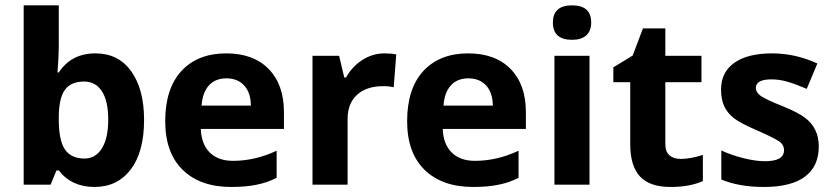

<svg xmlns="http://www.w3.org/2000/svg" viewBox="-20 -704 3176 732"><path d="M204.1 -427.7Q252 -500.5 343.8 -500.5Q431.2 -500.5 480 -432.6Q529.3 -364.3 529.3 -246.6Q529.3 -125 478.5 -58.1Q427.7 8.8 340.3 8.8Q252.9 8.8 204.1 -54.2H195.3L172.9 0H70.3V-683.6H204.1V-524.9Q204.1 -491.2 199.2 -427.7ZM300.8 -393.1Q251 -393.1 228 -362.3Q205.1 -331.5 204.1 -261.7V-247.6Q204.1 -168.9 227.5 -134.3Q251 -99.6 302.2 -99.6Q344.2 -99.6 368.4 -138.2Q392.6 -176.8 392.6 -248Q392.6 -319.3 368.4 -356.2Q344.2 -393.1 300.8 -393.1Z M959.5 0Q918.9 8.8 861.8 8.8Q743.2 8.8 676.3 -56.6Q609.9 -121.6 609.9 -242.2Q609.9 -365.7 671.4 -433.1Q733.9 -500.5 842.3 -500.5Q946.3 -500.5 1004.4 -440.9Q1062.5 -381.3 1062.5 -277.3V-212.4H745.6Q747.6 -154.8 779.5 -122.8Q811.5 -90.8 868.2 -90.8Q952.6 -90.8 1034.7 -129.4V-25.9Q998.5 -7.8 959.5 0ZM936.5 -301.3Q936 -350.6 911.1 -377.9Q886.2 -405.3 843.3 -405.3Q800.8 -405.3 776.4 -378.2Q752 -351.1 748.5 -301.3Z M1299.3 -408.7Q1322.8 -450.7 1361.8 -475.6Q1400.9 -500.5 1445.8 -500.5Q1471.2 -500.5 1490.7 -496.6L1481 -371.1Q1464.4 -375.5 1441.4 -375.5Q1377 -375.5 1341.1 -342.5Q1305.2 -309.6 1305.2 -250V0H1171.4V-491.2H1272.9L1292.5 -408.7Z M1881.8 0Q1841.3 8.8 1784.2 8.8Q1665.5 8.8 1598.6 -56.6Q1532.2 -121.6 1532.2 -242.2Q1532.2 -365.7 1593.8 -433.1Q1656.2 -500.5 1764.6 -500.5Q1868.7 -500.5 1926.8 -440.9Q1984.9 -381.3 1984.9 -277.3V-212.4H1668Q1669.9 -154.8 1701.9 -122.8Q1733.9 -90.8 1790.5 -90.8Q1875 -90.8 1957 -129.4V-25.9Q1920.9 -7.8 1881.8 0ZM1858.9 -301.3Q1858.4 -350.6 1833.5 -377.9Q1808.6 -405.3 1765.6 -405.3Q1723.1 -405.3 1698.7 -378.2Q1674.3 -351.1 1670.9 -301.3Z M2161.1 -552.2Q2087.9 -552.2 2087.9 -618.2Q2087.9 -683.6 2161.1 -683.6Q2233.9 -683.6 2233.9 -618.2Q2233.9 -586.4 2215.3 -569.3Q2196.8 -552.2 2161.1 -552.2ZM2227.5 -491.2V0H2093.8V-491.2Z M2516.6 -153.8Q2516.6 -126 2532.2 -112.1Q2547.9 -98.1 2575.2 -98.1Q2611.3 -98.1 2659.7 -113.3V-13.7Q2609.9 8.8 2536.6 8.8Q2457 8.8 2419.9 -31.2Q2382.8 -71.3 2382.8 -153.8V-390.6H2318.4V-447.3L2392.1 -492.2L2431.2 -595.7H2516.6V-491.2H2654.3V-390.6H2516.6Z M3049.3 -254.9Q3101.6 -215.3 3101.6 -146Q3101.6 -69.8 3048.8 -30.5Q2996.1 8.8 2892.1 8.8Q2798.3 8.8 2730 -19.5V-130.4Q2767.6 -112.8 2814 -101.1Q2860.8 -89.4 2896.5 -89.4Q2969.2 -89.4 2969.2 -131.3Q2969.2 -152.3 2949.7 -165.5Q2930.2 -178.7 2862.8 -208.5Q2806.6 -232.4 2779.3 -252.4Q2752.9 -272.9 2741 -299.1Q2729 -325.2 2729 -363.3Q2729 -428.7 2779.8 -464.6Q2830.6 -500.5 2923.3 -500.5Q3012.7 -500.5 3096.2 -461.9L3055.7 -365.2Q3013.2 -383.3 2982.7 -392.3Q2952.1 -401.4 2921.4 -401.4Q2861.8 -401.4 2861.8 -369.1Q2861.8 -351.1 2880.9 -337.9Q2901.9 -323.7 2964.8 -298.8Q3021.5 -275.9 3049.3 -254.9Z"/></svg>

Font: Khula Bold
Style: Regular
Weight: 700
Designer: Erin McLaughlin, Steve Matteson
Version: Version 1.000;PS 1.0;hotconv 1.0.72;makeotf.lib2.5.5900